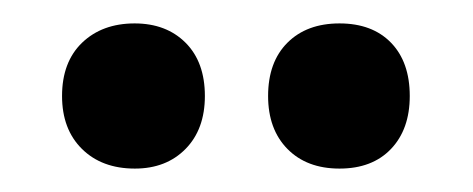

<svg xmlns="http://www.w3.org/2000/svg" viewBox="-20 -625 404 164"><path d="M155 -543Q155 -514.6 138.5 -497.8Q122 -481 95.2 -481Q67 -481 50 -497.8Q33 -514.6 33 -543Q33 -572 50.1 -588.5Q67.3 -605 95 -605Q122 -605 138.5 -588.5Q155 -572 155 -543ZM330 -543Q330 -514.6 314 -497.8Q298 -481 270 -481Q242 -481 225.5 -497.8Q209 -514.6 209 -543Q209 -572 225.5 -588.5Q242 -605 270 -605Q298 -605 314 -588.5Q330 -572 330 -543Z"/></svg>

Font: Yrsa
Style: Regular
Weight: 400
Designer: Anna Giedrys (Yrsa+Rasa design), David Brezina (Yrsa art-direction, Rasa art-direction, design)
Foundry: Rosetta Type Foundry
Version: Version 2.004